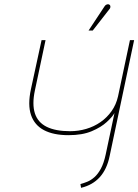

<svg xmlns="http://www.w3.org/2000/svg" viewBox="-20 -892 662 919"><path d="M502 -846Q506 -850 507.5 -854.5Q509 -859 508 -863.5Q507 -868 503 -870Q500 -872 495.5 -871.5Q491 -871 487 -868.5Q483 -866 480 -861L404 -746H424ZM505 -146 622 -700H602L545 -431Q536 -391 514 -360Q492 -329 461 -307.5Q430 -286 392.5 -275Q355 -264 316 -264Q246 -264 203.5 -285Q161 -306 147 -349.5Q133 -393 147 -459L198 -700H179L128 -465Q112 -390 128.5 -341.5Q145 -293 190.5 -269Q236 -245 308 -245Q374 -245 419 -264Q464 -283 491 -308Q518 -333 528 -351L486 -153Q477 -111 463 -85Q449 -59 432 -44Q415 -29 397.5 -22Q380 -15 365 -11L368 7Q423 -6 457.5 -44Q492 -82 505 -146Z"/></svg>

Font: Advent Pro Thin
Style: Italic
Weight: 250
Italic angle: -12°
Version: Version 3.000